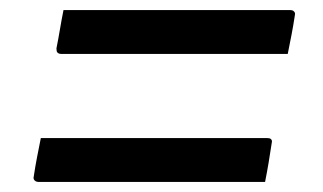

<svg xmlns="http://www.w3.org/2000/svg" viewBox="-20 -491 640 381"><path d="M106 -471H556Q560 -471 562 -469.5Q564 -468 565 -466Q566 -464 565 -460Q562 -440 558.5 -422Q555 -404 551 -384H101Q98 -384 95.5 -385.5Q93 -387 92.5 -389.5Q92 -392 92 -395Q96 -415 99 -433Q102 -451 106 -471ZM61 -217H510Q515 -217 517 -215.5Q519 -214 519.5 -212Q520 -210 519 -206Q516 -186 513 -168Q510 -150 506 -130H56Q53 -130 50.5 -131.5Q48 -133 47 -135.5Q46 -138 47 -141Q50 -161 53.5 -179Q57 -197 61 -217Z"/></svg>

Font: Rec Mono Linear
Style: Italic
Weight: 400
Italic angle: -10°
Monospace: yes
Version: Version 1.085; ttfautohint (v1.8.4.7-5d5b)